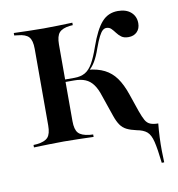

<svg xmlns="http://www.w3.org/2000/svg" viewBox="-68 -489 636 685"><g transform="rotate(-10 250.0 -147.0)"><path d="M87.9 -207.3V-346Q87.9 -376.6 76.6 -389.1Q65.3 -401.6 37.1 -404L24.2 -405.6V-414.5Q54 -413.7 79 -412.9Q104 -412.1 132.3 -412.1Q158.9 -412.1 183.1 -412.9Q207.3 -413.7 236.3 -414.5V-405.6L225.8 -404.8Q198.4 -401.6 187.1 -389.1Q175.8 -376.6 175.8 -346V-207.3ZM132.3 -2.4Q104 -2.4 79 -1.6Q54 -0.8 24.2 0V-8.9L37.1 -9.7Q65.3 -12.9 76.6 -25.4Q87.9 -37.9 87.9 -68.5V-207.3H175.8V-68.5Q175.8 -37.9 187.1 -25.4Q198.4 -12.9 227.4 -9.7L240.3 -8.9V0Q210.5 -0.8 185.1 -1.6Q159.7 -2.4 132.3 -2.4ZM463.7 133.1Q458.1 82.3 451.6 55.6Q445.2 29 432.3 18.1Q419.4 7.3 396 3.2Q374.2 -1.6 360.5 -8.5Q346.8 -15.3 337.9 -28.2Q329 -41.1 321.8 -62.1L295.2 -139.5Q287.1 -165.3 275.4 -181Q263.7 -196.8 247.2 -203.6Q230.6 -210.5 207.3 -210.5H169.4V-219.4H209.7Q232.3 -219.4 248 -228.2Q263.7 -237.1 275.8 -258.1Q287.9 -279 300.8 -316.1Q321.8 -375.8 344.8 -401.6Q367.7 -427.4 403.2 -427.4Q433.1 -427.4 450.4 -412.1Q467.7 -396.8 467.7 -371.8Q467.7 -352.4 456 -340.7Q444.4 -329 425 -329Q408.9 -329 399.6 -335.9Q390.3 -342.7 383.5 -352Q376.6 -361.3 369.8 -368.1Q362.9 -375 352.4 -375Q345.2 -375 338.7 -369.4Q332.3 -363.7 325 -349.6Q317.7 -335.5 308.1 -308.9Q298.4 -280.6 287.5 -262.5Q276.6 -244.4 262.1 -233.1L261.3 -239.5Q296.8 -236.3 321.4 -223.8Q346 -211.3 362.9 -187.9Q379.8 -164.5 392.7 -126.6L414.5 -62.9Q422.6 -40.3 429.4 -28.2Q436.3 -16.1 447.6 -11.7Q458.9 -7.3 475.8 -7.3Q473.4 16.1 472.2 42.3Q471 68.5 471.4 91.9Q471.8 115.3 472.6 133.1Z"/></g></svg>

Font: Playfair 144pt SemiCondensed Medium
Style: Regular
Weight: 500
Width: 4
Designer: Claus Eggers Sørensen
Foundry: Claus Eggers Sørensen
Version: Version 2.203